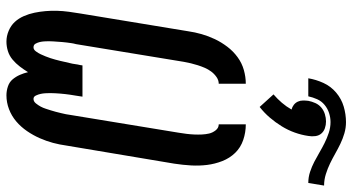

<svg xmlns="http://www.w3.org/2000/svg" viewBox="-269 -817 1094 596"><g transform="rotate(90 278.0 -519.0)"><path d="M276 8Q262 8 248.5 3.5Q235 -1 226.5 -11Q218 -21 212.5 -33.5Q207 -46 204 -59Q196 -46 186.5 -33.5Q177 -21 165 -11Q153 -1 138.5 3.5Q124 8 109 8Q92 8 75.5 1Q59 -6 48 -18Q37 -30 30 -46Q23 -62 19.5 -79Q16 -96 14.5 -113.5Q13 -131 13.5 -149Q14 -167 16.5 -185.5Q19 -204 22 -222L77 -556Q80 -577 86 -598Q92 -619 101.5 -639Q111 -659 125 -677.5Q139 -696 157.5 -709.5Q176 -723 197.5 -729Q219 -735 240 -735V-651Q229 -651 219 -644Q209 -637 202 -627.5Q195 -618 190.5 -607.5Q186 -597 182.5 -586Q179 -575 176.5 -564.5Q174 -554 172 -543L117 -208Q115 -201 114 -194Q113 -187 112 -179.5Q111 -172 110.5 -165Q110 -158 109.5 -151Q109 -144 108.5 -137Q108 -130 108 -123Q108 -116 108.5 -109Q109 -102 110.5 -95.5Q112 -89 115.5 -82.5Q119 -76 127 -76Q134 -76 139.5 -83.5Q145 -91 148.5 -98.5Q152 -106 155 -113.5Q158 -121 160.5 -128.5Q163 -136 165 -143.5Q167 -151 169 -159Q171 -167 172.5 -174.5Q174 -182 176 -189.5Q178 -197 179 -205Q180 -213 182 -221L183 -228H280L279 -221Q278 -213 276.5 -205Q275 -197 274 -189.5Q273 -182 272 -174Q271 -166 270.5 -158.5Q270 -151 269.5 -143.5Q269 -136 269 -128Q269 -120 269.5 -112.5Q270 -105 271.5 -98Q273 -91 276.5 -83.5Q280 -76 287 -76Q295 -76 301 -83.5Q307 -91 311 -98.5Q315 -106 317.5 -114Q320 -122 322.5 -129.5Q325 -137 327 -145Q329 -153 331 -161Q333 -169 334.5 -176.5Q336 -184 337 -192L392 -527Q394 -539 395.5 -551Q397 -563 397.5 -575Q398 -587 397.5 -598.5Q397 -610 394.5 -621Q392 -632 384.5 -641.5Q377 -651 366 -651V-735Q391 -735 414.5 -727Q438 -719 454.5 -702Q471 -685 480 -662Q489 -639 492 -614.5Q495 -590 493.5 -564.5Q492 -539 488 -513L432 -179Q429 -157 423.5 -136.5Q418 -116 409 -95.5Q400 -75 387 -56Q374 -37 357 -22.5Q340 -8 319 0Q298 8 276 8ZM279 -929H223Q227 -953 237.5 -976Q248 -999 267.5 -1015.5Q287 -1032 311 -1039Q335 -1046 359 -1046Q377 -1046 394 -1041Q411 -1036 426.5 -1028.5Q442 -1021 457 -1012.5Q472 -1004 487.5 -996.5Q503 -989 520.5 -983.5Q538 -978 556 -978L548 -929Q530 -929 513.5 -934.5Q497 -940 482.5 -947.5Q468 -955 453.5 -963.5Q439 -972 424 -979.5Q409 -987 392.5 -992.5Q376 -998 359 -998Q345 -998 331 -993.5Q317 -989 305.5 -979.5Q294 -970 288 -956.5Q282 -943 279 -929ZM312 -778 273 -821Q287 -833 299 -847Q311 -861 320 -877Q312 -879 305.5 -884Q299 -889 295.5 -896.5Q292 -904 292 -912.5Q292 -921 293 -929Q295 -940 300 -951Q305 -962 314 -969.5Q323 -977 334.5 -980.5Q346 -984 357 -984Q368 -984 378 -980.5Q388 -977 394.5 -969.5Q401 -962 402.5 -951Q404 -940 402 -929Q399 -908 391.5 -887Q384 -866 372 -846.5Q360 -827 345 -809.5Q330 -792 312 -778Z"/></g></svg>

Font: Iosevka Slab Semibold Oblique
Style: Regular
Weight: 600
Italic angle: -9°
Monospace: yes
Designer: Belleve Invis
Foundry: Belleve Invis
Version: Version 11.1.1; ttfautohint (v1.8.3)